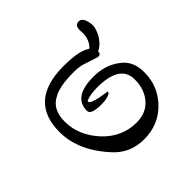

<svg xmlns="http://www.w3.org/2000/svg" viewBox="-101 -372 469 469"><g transform="rotate(-45 133.0 -137.5)"><path d="M142 21Q96 21 66 -10Q8 -71 8 -138Q8 -245 129 -245Q214 -245 214 -209Q214 -201 206 -201Q202 -201 167 -213Q161 -215 153.5 -216Q146 -217 135 -217Q87 -217 65 -204Q35 -189 35 -147Q35 -99 72 -59Q108 -21 158 -21Q191 -21 210 -43Q229 -65 229 -99Q229 -150 150 -150Q125 -150 110 -143V-141Q110 -132 159 -125Q161 -127 161 -124L160 -120Q149 -113 129 -113Q92 -113 92 -127Q92 -175 162 -175Q203 -175 230 -154Q258 -135 258 -95Q258 -46 224 -12Q191 21 142 21ZM199 -208Q189 -208 184 -209Q179 -210 170 -216Q164 -221 164 -225V-227Q164 -237 168 -235Q179 -231 185 -229.5Q191 -228 198 -229Q206 -229 213.5 -243Q221 -257 219 -277V-279Q219 -296 232 -296Q247 -296 250 -268Q251 -259 245 -244.5Q239 -230 227 -219Q215 -208 199 -208Z"/></g></svg>

Font: Ole
Style: Regular
Weight: 400
Designer: Robert E. Leuschke
Foundry: Robert E. Leuschke
Version: Version 1.010; ttfautohint (v1.8.3)